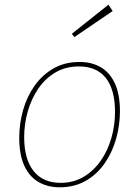

<svg xmlns="http://www.w3.org/2000/svg" viewBox="-20 -792 592 818"><path d="M319 -528Q371 -528 409.5 -505.5Q448 -483 469.5 -436.5Q491 -390 491 -318Q491 -258 474.5 -200Q458 -142 425.5 -95.5Q393 -49 345 -21.5Q297 6 234 6Q184 6 145 -16Q106 -38 84 -85Q62 -132 62 -205Q62 -266 78.5 -323.5Q95 -381 127.5 -427Q160 -473 208 -500.5Q256 -528 319 -528ZM316 -509Q260 -509 216.5 -483.5Q173 -458 143.5 -415Q114 -372 98.5 -318Q83 -264 83 -208Q83 -114 123 -63.5Q163 -13 238 -13Q293 -13 336 -38.5Q379 -64 409 -107Q439 -150 454.5 -204Q470 -258 470 -315Q470 -410 431 -459.5Q392 -509 316 -509ZM297 -634 286 -648 442 -772 460 -745Z"/></svg>

Font: Bitter Thin
Style: Italic
Weight: 100
Italic angle: -9°
Designer: Sol Matas, and Bitter project Authors
Foundry: Sol Matas
Version: Version 2.002